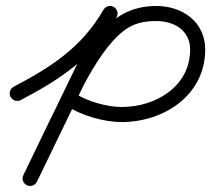

<svg xmlns="http://www.w3.org/2000/svg" viewBox="-20 -592 701 637"><path d="M48.9 -260C48.9 -260 48.9 -260 48.9 -260C181.7 -329.9 289.4 -401 366.7 -534.7C373.6 -546.6 369.5 -561.9 357.6 -568.8C345.6 -575.8 330.3 -571.7 323.4 -559.7C251.1 -434.5 149.8 -369.6 25.6 -304.3C13.4 -297.8 8.7 -282.7 15.1 -270.5C21.6 -258.3 36.7 -253.6 48.9 -260ZM322.6 -558.1C322.6 -558.1 322.6 -558.1 322.6 -558.1C234.2 -375.7 145.9 -193.3 57.5 -10.9C51.5 1.5 56.7 16.5 69.1 22.5C81.5 28.5 96.5 23.3 102.5 10.9C102.5 10.9 102.5 10.9 102.5 10.9C190.8 -171.5 279.2 -353.9 367.5 -536.3C373.6 -548.7 368.4 -563.7 355.9 -569.7C343.5 -575.7 328.6 -570.5 322.6 -558.1ZM102.5 10.9C102.5 10.9 102.5 10.9 102.5 10.9C125.9 -37.6 149.3 -86 172.7 -134.5C220.8 -234.1 308.2 -445.6 410.3 -502.8C437.6 -518.1 468.1 -522.2 499 -522.2C557.5 -522.2 610.8 -491.4 610.8 -427.5C610.8 -304.4 495.7 -237 383.5 -237C335 -237 267.7 -256 227.4 -283.2C215.9 -290.9 200.4 -287.9 192.6 -276.5C184.9 -265 188 -249.5 199.4 -241.8C199.4 -241.8 199.4 -241.8 199.4 -241.8C247.9 -209.1 325.1 -187 383.5 -187C523.6 -187 660.8 -276.1 660.8 -427.5C660.8 -519.2 585.4 -572.2 499 -572.2C361 -572.2 296.3 -473.7 234.1 -363.8C195.7 -296.2 161.4 -226.2 127.6 -156.2C104.3 -107.8 80.9 -59.3 57.5 -10.9C51.5 1.6 56.7 16.5 69.1 22.5C81.6 28.5 96.5 23.3 102.5 10.9Z"/></svg>

Font: FRB American Cursive Guidelines Arrows Semibold
Style: Italic
Weight: 600
Italic angle: -25°
Version: Version 2.0;Modular Font Editor K font №1